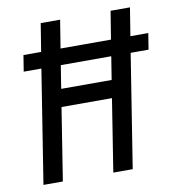

<svg xmlns="http://www.w3.org/2000/svg" viewBox="-82 -803 804 877"><g transform="rotate(-10 320.5 -365.0)"><path d="M49 0 132 -525H50L62 -600H144L165 -730H255L234 -600H468L489 -730H579L558 -600H641L629 -525H546L463 0H373L426 -336H192L139 0ZM205 -418H439L456 -525H222Z"/></g></svg>

Font: NKDuy Mono
Style: Italic
Weight: 400
Italic angle: -9°
Monospace: yes
Designer: NKDuy
Foundry: NKDuy
Version: Version 2.251; ttfautohint (v1.8.4.7-5d5b)